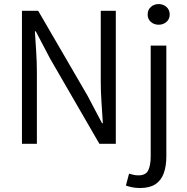

<svg xmlns="http://www.w3.org/2000/svg" viewBox="-20 -710 925 948"><path d="M88.4 0V-656.7H168.5L412.6 -236.8L483.9 -101.6H487.8Q484.9 -150.9 481.2 -203.9Q477.5 -256.8 477.5 -308.1V-656.7H551.8V0H470.7L227.5 -420.4L156.7 -555.2H152.3Q155.3 -505.9 158.7 -454.8Q162.1 -403.8 162.1 -352.5V0ZM671.9 218.3Q649.9 218.3 631.8 214.6Q613.8 210.9 601.6 206.1L617.2 147.5Q626.5 150.4 638.4 153.1Q650.4 155.8 663.6 155.8Q700.2 155.8 712.2 130.4Q724.1 105 724.1 61V-484.9H801.3V61.5Q801.3 110.8 788.3 146Q775.4 181.2 747.1 199.7Q718.8 218.3 671.9 218.3ZM763.7 -587.9Q740.7 -587.9 724.9 -601.8Q709 -615.7 709 -638.2Q709 -661.6 724.9 -675.8Q740.7 -689.9 763.7 -689.9Q785.6 -689.9 801.8 -675.8Q817.9 -661.6 817.9 -638.2Q817.9 -615.7 801.8 -601.8Q785.6 -587.9 763.7 -587.9Z"/></svg>

Font: Varta Light
Style: Regular
Weight: 400
Version: Version 1.004